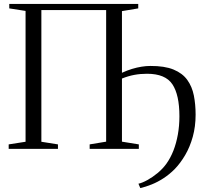

<svg xmlns="http://www.w3.org/2000/svg" viewBox="-20 -763 1050 984"><path d="M27.5 -743H688.5V-720L605 -706V-37L691.5 -23V0H439.5V-23L524 -37V-711.5H192V-36.5L277 -23V0H24.5V-23L111 -36.5V-707L27.5 -720ZM699 201 689.5 178.5Q708.5 174.5 735 160Q761.5 145.5 787.8 123.8Q814 102 832.5 76.5Q854 46.5 868.8 8.8Q883.5 -29 891.5 -73.5Q899.5 -118 899.5 -167Q899.5 -277 863.5 -331Q827.5 -385 733.5 -385Q699 -385 668.2 -379.2Q637.5 -373.5 605 -360.5L600 -376.5L605 -390Q631 -402 656.5 -409.8Q682 -417.5 705.5 -421.2Q729 -425 750 -425Q823.5 -425.5 869.5 -406.5Q915.5 -387.5 940 -353.2Q964.5 -319 973.5 -273.5Q982.5 -228 982.5 -175Q982.5 -114.5 968 -62.2Q953.5 -10 929 31.8Q904.5 73.5 875 104Q848 131 818 150.5Q788 170 757.5 182.2Q727 194.5 699 201Z"/></svg>

Font: Merriweather 120pt Light
Style: Regular
Weight: 300
Version: Version 2.100